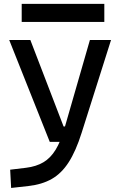

<svg xmlns="http://www.w3.org/2000/svg" viewBox="-20 -721 626 976"><path d="M36.6 234.4 31.7 141.6 112.8 131.8Q164.1 125.5 200.4 104Q236.8 82.5 262.7 40.3Q288.6 -2 308.1 -70.3L437 -517.6H544.4L395 -45.9Q365.7 46.9 329.3 103.5Q293 160.2 243.4 188.5Q193.8 216.8 124.5 224.6ZM232.9 0 26.9 -517.6H134.3L303.2 -78.1H318.8V0ZM90.3 -609.4V-701.2H510.3V-609.4Z"/></svg>

Font: Cascadia Mono PL
Style: Regular
Weight: 400
Monospace: yes
Designer: Aaron Bell
Foundry: Saja Typeworks
Version: Version 2102.003